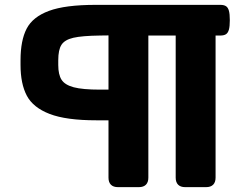

<svg xmlns="http://www.w3.org/2000/svg" viewBox="-20 -770 1013 790"><path d="M426.4 -39.1V-275H376.6Q252.1 -275 184.2 -301.2Q116.2 -327.4 90.3 -376.4Q64.5 -425.4 64.5 -502.7V-522.3Q64.5 -603.5 89.6 -652Q114.7 -700.5 181.4 -725.2Q248 -750 373.6 -750H886.5Q901.3 -750 909.6 -744.7Q918 -739.5 921.8 -726Q925.6 -712.5 925.6 -686.9Q925.6 -661.3 921.8 -647.9Q918 -634.4 909.6 -629.1Q901.3 -623.8 886.5 -623.8H867V-39.1Q867 -20 857 -10Q847 0 827.9 0H742Q722.9 0 712.9 -10Q702.9 -20 702.9 -39.1V-623.8H590.4V-39.1Q590.4 -20 580.4 -10Q570.4 0 551.4 0H465.4Q446.4 0 436.4 -10Q426.4 -20 426.4 -39.1ZM426.4 -401.2V-624.3L391.7 -623.8Q317.3 -622.8 281.9 -614.6Q246.5 -606.4 233.1 -585.9Q219.7 -565.4 219.7 -522.3V-502.7Q219.7 -463 233.3 -441.8Q247 -420.6 283.4 -410.9Q319.9 -401.2 391.7 -401.2Z"/></svg>

Font: Gyrochrome
Style: Regular
Weight: 400
Designer: David Moles
Foundry: David Moles
Version: Version 1.005;Glyphs 3.2.3 (3260)